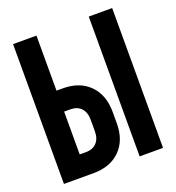

<svg xmlns="http://www.w3.org/2000/svg" viewBox="-132 -836 865 942"><g transform="rotate(-20 300.0 -365.0)"><path d="M41.3 0V-730H163.5V-442.7H195.9Q284.2 -442.7 335.5 -390.9Q386.8 -339 386.8 -250.2V-190.7Q386.8 -102.8 335.5 -51.4Q284.2 0 195.9 0ZM163.5 -109.6H195.9Q231.7 -109.6 252 -131.1Q272.3 -152.6 272.3 -190.8V-250.2Q272.3 -290.2 252 -311.7Q231.7 -333.2 195.9 -333.2H163.5ZM436.5 0V-730H558.7V0Z"/></g></svg>

Font: JetBrains Mono
Style: Regular
Weight: 400
Monospace: yes
Designer: Philipp Nurullin, Konstantin Bulenkov
Foundry: JetBrains
Version: Version 2.305